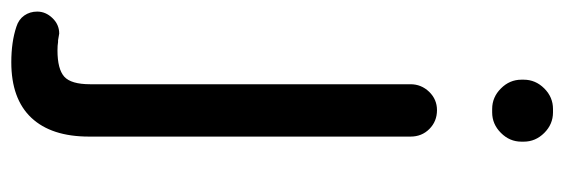

<svg xmlns="http://www.w3.org/2000/svg" viewBox="-388 -401 979 333"><g transform="rotate(90 101.5 -234.5)"><path d="M73.2 -649.4V-653.3Q73.2 -673.8 88.4 -689Q103.5 -704.1 124 -704.1H129.9Q150.4 -704.1 165.5 -689Q180.7 -673.8 180.7 -653.3V-649.4Q180.7 -628.9 165.5 -613.8Q150.4 -598.6 129.9 -598.6H124Q103.5 -598.6 88.4 -613.8Q73.2 -628.9 73.2 -649.4ZM-18.6 226.6Q-31.2 222.7 -38.1 212.9Q-44.9 203.1 -44.9 190.4Q-44.9 175.8 -33.7 164.1Q-22.5 152.3 -6.8 152.3L4.9 154.3H7.8Q13.7 155.3 22.5 155.3Q54.7 155.3 67.9 143.6Q81.1 131.8 81.1 98.6V-457Q81.1 -475.6 94.2 -489.3Q107.4 -502.9 126 -502.9Q145.5 -502.9 158.7 -489.7Q171.9 -476.6 171.9 -457V100.6Q171.9 166 139.2 200.7Q106.4 235.4 43 235.4Q7.8 235.4 -18.6 226.6Z"/></g></svg>

Font: jf-openhuninn-1.1
Style: Regular
Weight: 400
Designer: [Kosugi Maru]
      Designed by Motoya company      

      [Varela Round]
      Joe Prince(Latin component); Avraham Co
Foundry: justfont CO.,LTD.
Version: 1.1